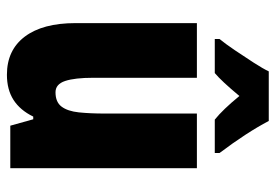

<svg xmlns="http://www.w3.org/2000/svg" viewBox="-144 -662 816 569"><g transform="rotate(90 264.5 -378.0)"><path d="M479 -553V0H353L334 -68H326Q307 -29 276.5 -9.5Q246 10 202 10Q129 10 89 -43Q49 -96 49 -193V-553H211V-246Q211 -191 220.5 -162.5Q230 -134 254 -134Q283 -134 296.5 -152Q310 -170 313.5 -203Q317 -236 317 -280V-553ZM339 -766Q373 -701 434 -620V-606H335Q305 -630 265 -679Q221 -626 197 -606H96V-620Q110 -637 129 -665Q148 -693 166 -721Q184 -749 192 -766Z"/></g></svg>

Font: Noto Sans Sinhala ExtraCondensed Black
Style: Regular
Weight: 900
Width: 2
Designer: Jelle Bosma - Monotype Design Team
Foundry: Monotype Imaging Inc.
Version: Version 2.006; ttfautohint (v1.8.4.7-5d5b)